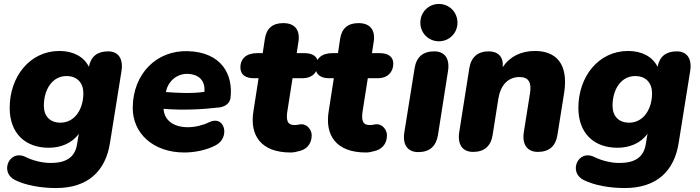

<svg xmlns="http://www.w3.org/2000/svg" viewBox="-20 -761 3542 972"><path d="M264 191C424 191 515 106 537 -39L595 -401C605 -464 579 -501 527 -501C474 -501 440 -476 430 -423C404 -475 349 -503 281 -503C131 -503 29 -373 29 -215C29 -86 108 -13 227 -13C288 -13 345 -36 379 -84L370 -30C359 38 311 64 237 64C194 64 146 52 108 33C27 -6 -24 112 57 151C110 177 187 191 264 191ZM286 -140C232 -140 202 -174 202 -226C202 -307 244 -376 317 -376C371 -376 402 -341 402 -289C402 -209 359 -140 286 -140Z M913 11C963 11 1024 0 1071 -25C1147 -63 1119 -182 1038 -142C1008 -127 968 -117 931 -117C859 -117 811 -152 808 -210C905 -202 1004 -207 1090 -217C1113 -220 1143 -233 1147 -266C1161 -382 1103 -497 931 -502C772 -507 654 -387 652 -218C650 -86 756 11 913 11ZM820 -295 821 -301C831 -346 873 -390 933 -387C994 -383 1019 -347 1015 -296C953 -287 886 -290 820 -295Z M1451 11C1465 11 1476 9 1494 4C1528 -3 1558 -29 1558 -76C1558 -103 1536 -132 1507 -132C1492 -132 1491 -128 1471 -128C1436 -128 1426 -149 1436 -206L1461 -365H1513C1561 -365 1590 -396 1590 -439C1590 -474 1564 -492 1521 -492H1482L1491 -550C1500 -610 1472 -644 1414 -644C1361 -644 1329 -618 1321 -565L1310 -492H1282C1229 -492 1197 -466 1197 -419C1197 -384 1222 -365 1265 -365H1289L1263 -198C1243 -76 1301 11 1451 11Z M1832 11C1846 11 1857 9 1875 4C1909 -3 1939 -29 1939 -76C1939 -103 1917 -132 1888 -132C1873 -132 1872 -128 1852 -128C1817 -128 1807 -149 1817 -206L1842 -365H1894C1942 -365 1971 -396 1971 -439C1971 -474 1945 -492 1902 -492H1863L1872 -550C1881 -610 1853 -644 1795 -644C1742 -644 1710 -618 1702 -565L1691 -492H1663C1610 -492 1578 -466 1578 -419C1578 -384 1603 -365 1646 -365H1670L1644 -198C1624 -76 1682 11 1832 11Z M2097 9C2155 9 2187 -20 2197 -76L2248 -401C2258 -464 2232 -501 2178 -501C2121 -501 2088 -472 2079 -416L2027 -91C2017 -28 2044 9 2097 9ZM2202 -552C2255 -552 2296 -594 2296 -646C2296 -699 2255 -741 2202 -741C2149 -741 2108 -699 2108 -646C2108 -594 2149 -552 2202 -552Z M2375 8C2432 8 2465 -21 2474 -78L2503 -262C2514 -330 2552 -371 2610 -371C2657 -371 2672 -342 2663 -288L2632 -93C2622 -30 2649 8 2703 8C2760 8 2793 -21 2802 -78L2836 -291C2859 -439 2794 -503 2688 -503C2617 -503 2560 -474 2525 -421C2530 -473 2502 -501 2454 -501C2399 -501 2365 -472 2356 -416L2305 -93C2295 -30 2321 8 2375 8Z M3143 191C3303 191 3394 106 3416 -39L3474 -401C3484 -464 3458 -501 3406 -501C3353 -501 3319 -476 3309 -423C3283 -475 3228 -503 3160 -503C3010 -503 2908 -373 2908 -215C2908 -86 2987 -13 3106 -13C3167 -13 3224 -36 3258 -84L3249 -30C3238 38 3190 64 3116 64C3073 64 3025 52 2987 33C2906 -6 2855 112 2936 151C2989 177 3066 191 3143 191ZM3165 -140C3111 -140 3081 -174 3081 -226C3081 -307 3123 -376 3196 -376C3250 -376 3281 -341 3281 -289C3281 -209 3238 -140 3165 -140Z"/></svg>

Font: SN Pro Heavy
Style: Italic
Weight: 800
Italic angle: -9°
Designer: Tobias Whetton
Foundry: Supernotes
Version: Version 1.001;Glyphs 3.2 (3249)